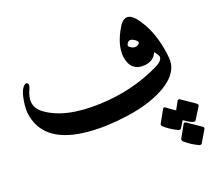

<svg xmlns="http://www.w3.org/2000/svg" viewBox="-110 -675 1204 1069"><g transform="rotate(-15 491.5 -140.5)"><path d="M784 -480Q813 -443 834.5 -393.5Q856 -344 870 -282Q881 -236 874 -206Q857 -140 773 -87Q689 -34 567 -6Q442 23 337 23Q86 24 38 -148Q32 -168 31 -190.5Q30 -213 32 -238Q36 -288 50 -310Q64 -332 76 -325Q88 -318 79 -292Q44 -200 113 -156Q228 -83 440 -110Q629 -134 783 -225Q829 -251 827 -276Q825 -288 802 -310Q790 -266 739 -254Q651 -237 630 -330Q616 -400 661 -493Q682 -538 712 -537Q743 -536 784 -480ZM731 -377Q740 -386 726 -396Q684 -426 671 -390Q668 -381 675 -376Q708 -352 731 -377ZM837 139Q832 147 821 144Q800 136 779.5 125.5Q759 115 741 101Q731 94 735 84L769 8Q775 -3 786 5Q791 9 804 16.5Q817 24 837 35L859 -15Q865 -25 877 -17Q889 -10 957 28Q969 36 964 45L927 117Q919 133 858 97ZM927 250Q922 258 911 255Q889 247 869 236.5Q849 226 830 212Q820 204 824 194L858 118Q863 108 876 116Q888 123 956 161Q967 168 962 177Z"/></g></svg>

Font: Amiri
Style: Bold Italic
Weight: 700
Italic angle: 10°
Designer: Khaled Hosny
Version: Version 0.113